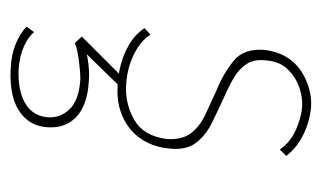

<svg xmlns="http://www.w3.org/2000/svg" viewBox="-150 -272 645 386"><g transform="rotate(90 173.0 -79.5)"><path d="M150 7Q131 6 110 0.5Q89 -5 69.5 -16.5Q50 -28 37 -47L50 -59Q59 -45 74.5 -34.5Q90 -24 110 -17.5Q130 -11 153 -10Q189 -8 221.5 -26.5Q254 -45 260 -92Q262 -122 248.5 -140Q235 -158 211.5 -169Q188 -180 164 -191Q129 -205 103 -226Q77 -247 81 -290Q84 -313 94 -330.5Q104 -348 120 -359.5Q136 -371 155.5 -377Q175 -383 195 -382Q209 -381 226.5 -376Q244 -371 262 -360.5Q280 -350 294 -332L281 -319Q266 -341 240 -352Q214 -363 194 -364Q175 -365 154.5 -357.5Q134 -350 119 -334Q104 -318 102 -292Q99 -268 109 -252.5Q119 -237 137 -226.5Q155 -216 176 -207Q202 -195 227.5 -182.5Q253 -170 268 -150Q283 -130 279 -96Q277 -73 267.5 -53.5Q258 -34 242 -20Q226 -6 203 1.5Q180 9 150 7ZM45 175Q55 187 74 195.5Q93 204 119 206Q160 208 186 194Q212 180 216 151Q219 124 201 104.5Q183 85 141 82Q124 82 101.5 85Q79 88 67 93L54 79L138 -5L153 4L75 84L60 79Q72 72 97 67.5Q122 63 145 65Q193 68 216.5 91Q240 114 236 152Q233 178 216.5 194.5Q200 211 174.5 217.5Q149 224 119 222Q91 221 69 212Q47 203 34 190Z"/></g></svg>

Font: Josefin Sans Thin Thin
Style: Italic
Weight: 250
Italic angle: -7°
Version: Version 2.000